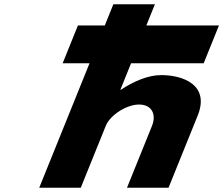

<svg xmlns="http://www.w3.org/2000/svg" viewBox="-20 -880 1046 900"><path d="M471.2 -760.5H345.2L273.7 -583.5H399.7L163.9 0H358.6L475.8 -290C496.4 -341 573.4 -390 631.7 -390C694.4 -390 713.1 -341 692.5 -290L575.3 0H770L906.6 -338C964.4 -481 839.3 -528 735.9 -528C674.3 -528 606.4 -499 546.3 -459H544.1L594.4 -583.5H934.8L1006.3 -760.5H665.9L706.1 -860H511.4Z"/></svg>

Font: Hussar
Style: BdWideOblFour
Weight: 700
Foundry: Cannot Into Space Fonts
Version: Version 2.00